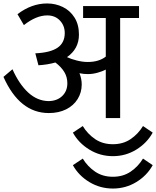

<svg xmlns="http://www.w3.org/2000/svg" viewBox="-20 -682 902 1109"><path d="M0 0ZM783 -578H674V0H591V-280Q572 -270 543.5 -262Q515 -254 487 -254Q464 -254 439 -259Q452 -227 452 -194Q452 -148 428.5 -110Q405 -72 362 -50.5Q319 -29 262 -29Q93 -29 0 -238L52 -282Q91 -195 143.5 -147Q196 -99 261 -98Q310 -99 339.5 -127.5Q369 -156 369 -201Q369 -237 351.5 -266Q334 -295 300 -321Q254 -308 202 -305L184 -374Q271 -378 312.5 -406.5Q354 -435 354 -491Q354 -534 326 -563.5Q298 -593 253 -593Q189 -593 118 -537L81 -600Q162 -662 252 -662Q301 -662 343 -641.5Q385 -621 410.5 -580.5Q436 -540 436 -482Q436 -400 367 -352Q390 -341 423.5 -332.5Q457 -324 487 -324Q551 -324 591 -355V-578H460V-647H783ZM401 84 458 46Q486 92 529.5 121.5Q573 151 632 151Q691 151 734.5 121.5Q778 92 806 46L862 84Q829 144 767.5 182Q706 220 632 220Q558 220 496 182Q434 144 401 84ZM401 272 458 234Q486 280 529.5 309.5Q573 339 632 339Q691 339 734.5 309.5Q778 280 806 234L862 272Q829 332 767.5 369.5Q706 407 632 407Q558 407 496 369.5Q434 332 401 272Z"/></svg>

Font: Martel Sans
Style: Regular
Weight: 400
Designer: Dan Reynolds and Mathieu Réguer
Foundry: Dan Reynolds and Mathieu Réguer
Version: Version 1.002; ttfautohint (v1.1) -l 5 -r 5 -G 72 -x 0 -D la